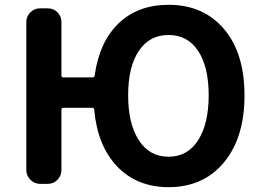

<svg xmlns="http://www.w3.org/2000/svg" viewBox="-20 -772 1104 801"><path d="M559.1 -187Q603.5 -118.2 683.1 -118.2Q762.7 -118.2 806.6 -187Q850.6 -255.9 850.6 -374.5Q850.6 -493.2 806.6 -559.6Q762.7 -626 683.1 -626Q603.5 -626 559.1 -559.6Q514.6 -493.2 514.6 -374.5Q514.6 -255.9 559.1 -187ZM236.3 -457Q236.3 -449.2 244.1 -449.2H367.2Q374 -449.2 375 -457Q394.5 -597.7 475.1 -674.8Q555.7 -752 683.6 -752Q828.1 -752 914.1 -651.4Q1000 -550.8 1000 -374Q1000 -197.3 914.1 -94.2Q828.1 8.8 683.6 8.8Q551.8 8.8 469.2 -77.1Q386.7 -163.1 373 -314.5Q372.1 -322.3 365.2 -322.3H244.1Q236.3 -322.3 236.3 -314.5V-62.5Q236.3 -39.1 219.7 -22Q203.1 -4.9 178.7 -4.9H147.5Q124 -4.9 106.9 -22Q89.8 -39.1 89.8 -62.5V-679.7Q89.8 -704.1 106.9 -720.7Q124 -737.3 147.5 -737.3H178.7Q203.1 -737.3 219.7 -720.7Q236.3 -704.1 236.3 -679.7Z"/></svg>

Font: Gen Jyuu Gothic P Bold
Style: Bold
Weight: 700
Designer: [Source Han Sans]
Ryoko NISHIZUKA  (kana & ideographs); Paul D. Hunt (Latin, Greek & Cyrillic); Wenlong ZHANG  (bopomofo
Version: Version 1.002.20150607